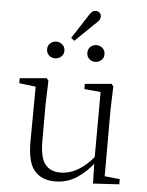

<svg xmlns="http://www.w3.org/2000/svg" viewBox="-60 -931 762 993"><g transform="rotate(5 321.5 -434.5)"><path d="M207 -620Q190 -620 176.5 -632Q163 -644 163 -663Q163 -683 176.5 -695Q190 -707 207 -707Q225 -707 239 -695Q253 -683 253 -663Q253 -644 239 -632Q225 -620 207 -620ZM282 -733 356 -847Q366 -865 375.5 -874Q385 -883 397 -883Q408 -883 416.5 -876Q425 -869 425 -856Q425 -844 417.5 -834.5Q410 -825 397 -814L299 -719ZM416 -620Q398 -620 385 -632Q372 -644 372 -663Q372 -683 385 -695Q398 -707 416 -707Q434 -707 447.5 -695Q461 -683 461 -663Q461 -644 447.5 -632Q434 -620 416 -620ZM263 14Q193 14 155.5 -30Q118 -74 119 -185L121 -478L140 -463L35 -476V-502L174 -514L184 -502L180 -377V-188Q180 -103 207 -68.5Q234 -34 286 -34Q334 -34 379.5 -61Q425 -88 463 -137L482 -103H464Q425 -51 375 -18.5Q325 14 263 14ZM460 8 457 -116V-117L458 -467L373 -475V-502L511 -514L521 -502L517 -377V-35L596 -27V0Z"/></g></svg>

Font: Noto Serif KR ExtraLight
Style: Regular
Weight: 200
Designer: Ryoko NISHIZUKA 西塚涼子 (kana & ideographs); Frank Grießhammer (Latin, Greek & Cyrillic); Wenlong ZHANG 张文龙 (bopomofo); San
Foundry: Adobe
Version: Version 2.002-H1;hotconv 1.1.0;makeotfexe 2.6.0